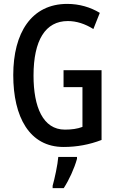

<svg xmlns="http://www.w3.org/2000/svg" viewBox="-20 -744 594 985"><path d="M306 -384V-297H403V-93C377 -83 347 -79 313 -79C200 -79 152 -196 152 -356C152 -538 213 -636 328 -636C372 -636 416 -622 459 -595L492 -678C444 -707 387 -724 325 -724C141 -724 48 -575 48 -359C48 -144 131 10 306 10C374 10 439 -2 501 -26V-384ZM375 71V61H279C276 101 260 174 250 209V221H307C334 180 361 121 375 71Z"/></svg>

Font: Noto Sans Devanagari ExtraCondensed Medium
Style: Regular
Weight: 500
Width: 2
Designer: Jelle Bosma - Monotype Design Team
Foundry: Monotype Imaging Inc.
Version: Version 2.004